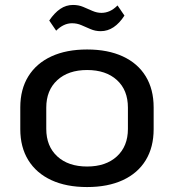

<svg xmlns="http://www.w3.org/2000/svg" viewBox="-20 -748 703 776"><path d="M332 8Q248 8 187.5 -20Q127 -48 94.5 -100.5Q62 -153 62 -226V-314Q62 -387 94.5 -439.5Q127 -492 187.5 -520Q248 -548 332 -548Q416 -548 476.5 -520Q537 -492 569 -439.5Q601 -387 601 -314V-226Q601 -153 569 -100.5Q537 -48 476.5 -20Q416 8 332 8ZM332 -75Q408 -75 452.5 -116Q497 -157 497 -227V-313Q497 -384 452.5 -424.5Q408 -465 332 -465Q256 -465 211.5 -424Q167 -383 167 -313V-227Q167 -157 211.5 -116Q256 -75 332 -75ZM179 -665Q200 -696 223.5 -712Q247 -728 275 -728Q298 -728 316.5 -720Q335 -712 353.5 -704Q372 -696 390 -696Q407 -696 423 -703Q439 -710 455 -726L483 -685Q463 -654 439 -638Q415 -622 387 -622Q365 -622 345.5 -630.5Q326 -639 308.5 -646.5Q291 -654 271 -654Q254 -654 238 -646.5Q222 -639 207 -624Z"/></svg>

Font: Pathway Extreme 8pt Thin 12pt Medium
Style: Regular
Weight: 500
Version: Version 1.001;gftools[0.9.26]